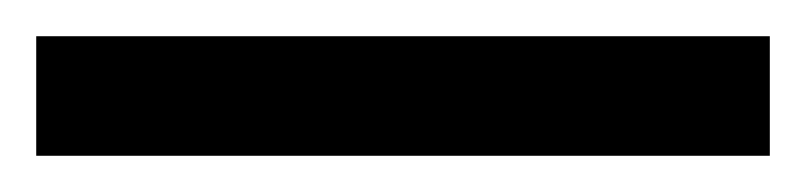

<svg xmlns="http://www.w3.org/2000/svg" viewBox="-22 -23 445 106"><path d="M-2 63H403V-3H-2Z"/></svg>

Font: Noto Sans Kannada UI SemiCondensed SemiBold
Style: Regular
Weight: 600
Width: 4
Designer: Jelle Bosma - Monotype Design Team
Foundry: Monotype Imaging Inc.
Version: Version 2.006